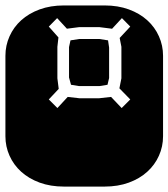

<svg xmlns="http://www.w3.org/2000/svg" viewBox="-22 -689 622 709"><path d="M426.3 -516.1 419.9 -548.8 459 -590.8 428.2 -622.1 391.1 -582V-583L344.2 -588.9H271L225.1 -583L189 -622.1L158.2 -590.8L193.8 -550.8L189.9 -516.1V-399.9L194.8 -360.8L158.2 -321.8L189.9 -290L228 -331.1L271 -326.2H344.2L388.2 -331.1L427.2 -290L459 -321.8L418.9 -362.8L426.3 -399.9ZM375 -376 345.2 -371.1H270L240.2 -376L232.9 -402.8V-515.1L238.3 -540L270 -544.9H345.2L377 -540L380.9 -513.2V-400.9ZM364.3 -668.9Q413.6 -668.9 453.6 -654.3Q493.7 -639.6 521.7 -614.3Q549.8 -588.9 564.9 -554.9Q580.1 -521 580.1 -482.9V-186Q580.1 -147.9 564.9 -114Q549.8 -80.1 521.7 -54.7Q493.7 -29.3 453.6 -14.6Q413.6 0 364.3 0H213.9Q164.6 0 124.5 -14.6Q84.5 -29.3 56.4 -54.7Q28.3 -80.1 13.2 -114Q-2 -147.9 -2 -186V-482.9Q-2 -521 13.2 -554.9Q28.3 -588.9 56.4 -614.3Q84.5 -639.6 124.5 -654.3Q164.6 -668.9 213.9 -668.9Z"/></svg>

Font: Monofett
Style: Regular
Weight: 400
Designer: vernon adams
Foundry: vernon adams
Version: Version 1.000